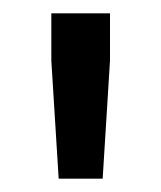

<svg xmlns="http://www.w3.org/2000/svg" viewBox="-20 -708 242 288"><path d="M68 -440 57 -617V-688H145V-617L134 -440Z"/></svg>

Font: Saira SemiCondensed Medium
Style: Regular
Weight: 500
Width: 4
Designer: Hector Gatti with collaboration of the Omnibus-Type team
Foundry: Omnibus-Type
Version: Version 1.101